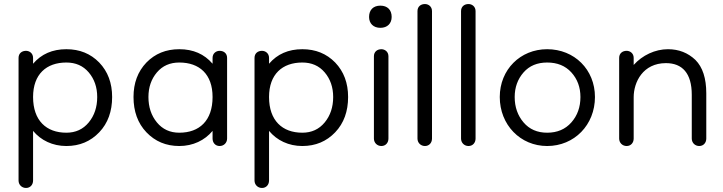

<svg xmlns="http://www.w3.org/2000/svg" viewBox="-20 -708 3586 952"><path d="M309 16C375 16 429 -7 472 -52C515 -97 536 -156 536 -227C536 -296 515 -353 472 -398C429 -442 375 -464 309 -464C240 -464 185 -440 144 -392V-421C144 -444 126 -456 109 -456C89 -456 72 -444 72 -421V187C72 208 88 224 109 224C130 224 144 208 144 187V-59C183 -12 241 16 309 16ZM309 -50C210 -50 144 -110 144 -227C144 -340 210 -398 309 -398C355 -398 392 -382 420 -349C448 -316 462 -275 462 -227C462 -177 448 -135 420 -101C392 -67 355 -50 309 -50Z M869 16C937 16 995 -12 1034 -59V-21C1034 0 1048 16 1069 16C1090 16 1106 0 1106 -21V-421C1106 -444 1089 -456 1069 -456C1052 -456 1034 -444 1034 -421V-392C993 -440 938 -464 869 -464C803 -464 749 -442 706 -398C663 -353 642 -296 642 -227C642 -156 663 -97 706 -52C749 -7 803 16 869 16ZM869 -50C823 -50 786 -67 758 -101C730 -135 716 -177 716 -227C716 -275 730 -316 758 -349C786 -382 823 -398 869 -398C969 -398 1034 -340 1034 -227C1034 -110 969 -50 869 -50Z M1479 16C1545 16 1599 -7 1642 -52C1685 -97 1706 -156 1706 -227C1706 -296 1685 -353 1642 -398C1599 -442 1545 -464 1479 -464C1410 -464 1355 -440 1314 -392V-421C1314 -444 1296 -456 1279 -456C1259 -456 1242 -444 1242 -421V187C1242 208 1258 224 1279 224C1300 224 1314 208 1314 187V-59C1353 -12 1411 16 1479 16ZM1479 -50C1380 -50 1314 -110 1314 -227C1314 -340 1380 -398 1479 -398C1525 -398 1562 -382 1590 -349C1618 -316 1632 -275 1632 -227C1632 -177 1618 -135 1590 -101C1562 -67 1525 -50 1479 -50Z M1866 -570C1901 -570 1922 -592 1922 -624C1922 -659 1901 -680 1866 -680C1831 -680 1810 -659 1810 -624C1810 -592 1831 -570 1866 -570ZM1871 16C1892 16 1906 0 1906 -21V-429C1906 -452 1888 -464 1871 -464C1851 -464 1834 -452 1834 -429V-21C1834 0 1850 16 1871 16Z M2087 16C2108 16 2122 0 2122 -21V-653C2122 -676 2104 -688 2087 -688C2067 -688 2050 -676 2050 -653V-21C2050 0 2066 16 2087 16Z M2303 16C2324 16 2338 0 2338 -21V-653C2338 -676 2320 -688 2303 -688C2283 -688 2266 -676 2266 -653V-21C2266 0 2282 16 2303 16Z M2693 16C2828 16 2930 -89 2930 -227C2930 -363 2828 -464 2693 -464C2560 -464 2458 -363 2458 -227C2458 -89 2560 16 2693 16ZM2693 -50C2644 -50 2605 -67 2576 -101C2547 -135 2532 -177 2532 -227C2532 -275 2547 -316 2576 -349C2605 -382 2644 -398 2693 -398C2743 -398 2783 -382 2813 -349C2843 -316 2858 -275 2858 -227C2858 -177 2843 -135 2813 -101C2783 -67 2743 -50 2693 -50Z M3447 16C3468 16 3482 0 3482 -21V-245C3482 -320 3464 -375 3428 -411C3391 -446 3346 -464 3292 -464C3228 -464 3165 -434 3122 -386V-421C3122 -444 3104 -456 3087 -456C3067 -456 3050 -444 3050 -421V-21C3050 0 3066 16 3087 16C3108 16 3122 0 3122 -21V-226C3122 -301 3168 -395 3282 -395C3363 -395 3410 -345 3410 -238V-21C3410 0 3426 16 3447 16Z"/></svg>

Font: Dongle Light
Style: Regular
Weight: 300
Designer: Yanghee Ryu
Foundry: Yanghee Ryu
Version: Version 2.000